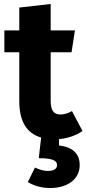

<svg xmlns="http://www.w3.org/2000/svg" viewBox="-20 -684 435 966"><path d="M277 16C320 12 363 -2 395 -25L342 -125C322 -114 303 -108 285 -108C250 -108 235 -128 235 -177V-421H340L357 -531H235V-664L77 -646V-531H2V-421H77V-175C77 -74 114 -13 187 8L175 112C239 112 267 122 267 146C267 166 251 176 220 176C200 176 179 170 156 159L120 232C147 249 187 262 232 262C323 262 381 215 381 147C381 91 348 56 277 48Z"/></svg>

Font: Fira Sans
Style: Bold
Weight: 700
Designer: Carrois Corporate & Edenspiekermann AG
Foundry: Carrois Corporate GbR & Edenspiekermann AG
Version: Version 4.203